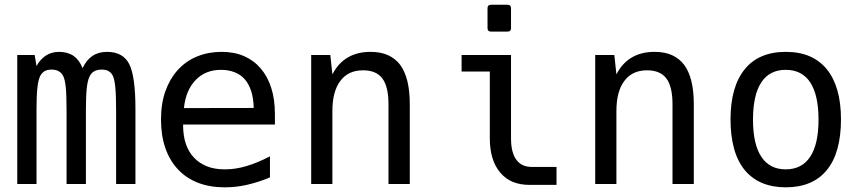

<svg xmlns="http://www.w3.org/2000/svg" viewBox="-20 -780 3652 814"><path d="M53.2 -546.9H127L134.8 -500Q150.9 -529.3 175.3 -544.9Q199.2 -560.1 230.5 -560.1Q266.6 -560.1 292 -543Q315.9 -526.4 330.1 -491.2Q347.2 -526.9 372.6 -543.5Q397.9 -560.1 434.1 -560.1Q467.8 -560.1 491.2 -547.1Q514.6 -534.2 527.3 -509.3Q554.2 -458.5 554.2 -316.9V0H472.2V-313Q472.2 -344.2 471.4 -367.7Q470.7 -391.1 469 -408.4Q467.3 -425.8 464.8 -437.7Q462.4 -449.7 459 -457Q453.6 -469.7 442.4 -477.3Q431.2 -484.9 410.6 -484.9Q392.1 -484.9 379.4 -477.8Q366.7 -470.7 359.4 -455.1Q351.1 -438 347.7 -404.5Q344.2 -371.1 344.2 -313V0H262.2V-313Q262.2 -348.6 261.2 -373.3Q260.3 -397.9 258.3 -414.6Q256.3 -431.2 253.7 -441.2Q251 -451.2 248 -457.5Q241.7 -470.2 229.7 -477.5Q217.8 -484.9 198.7 -484.9Q178.2 -484.9 166.7 -476.8Q155.3 -468.8 149.4 -455.6Q146 -448.2 143.3 -437Q140.6 -425.8 138.7 -408.9Q136.7 -392.1 135.7 -368.7Q134.8 -345.2 134.8 -313V0H53.2Z M932.6 14.2Q869.6 14.2 819.6 -5.1Q769.5 -24.4 734.4 -62Q699.2 -99.6 680.9 -152.6Q662.6 -205.6 662.6 -272.5Q662.6 -341.3 681.2 -393.3Q699.7 -445.3 732.4 -481.9Q768.1 -521.5 815.9 -540.8Q863.8 -560.1 918.9 -560.1Q973.6 -560.1 1014.9 -542Q1056.2 -523.9 1085.4 -489.7Q1114.7 -455.6 1130.1 -407Q1145.5 -358.4 1145.5 -295.9V-252H756.3V-249Q756.3 -159.7 803.2 -110.8Q825.7 -87.4 857.7 -74.7Q889.6 -62 934.1 -62Q978.5 -62 1024.4 -75.7Q1071.8 -89.8 1124.5 -117.2V-27.8Q1098.6 -17.1 1074.2 -9.3Q1049.8 -1.5 1025.9 3.9Q1002.4 9.3 979 11.7Q955.6 14.2 932.6 14.2ZM1055.7 -322.3Q1054.7 -364.3 1044.7 -394.3Q1034.7 -424.3 1018.6 -442.9Q1001 -463.4 975.1 -473.6Q949.2 -483.9 917 -483.9Q851.1 -483.9 809.6 -440.9Q767.6 -397.5 759.8 -321.8Z M1299.3 -546.9H1380.4L1389.2 -464.8Q1413.6 -512.2 1454.1 -536.1Q1494.6 -560.1 1550.8 -560.1Q1594.7 -560.1 1625.5 -545.9Q1656.2 -531.7 1676.3 -505.4Q1717.3 -450.2 1717.3 -338.9V0H1627V-338.9Q1627 -412.6 1601.1 -447.3Q1575.2 -481.9 1519.5 -481.9Q1487.3 -481.9 1463.6 -470.7Q1439.9 -459.5 1423.3 -437.5Q1389.2 -393.1 1389.2 -309.1V0H1299.3Z M2061.5 -646Q2046.9 -646 2046.9 -660.6V-745.1Q2046.9 -759.8 2061.5 -759.8H2131.8Q2146.5 -759.8 2146.5 -745.1V-660.6Q2146.5 -646 2131.8 -646ZM2225.6 3.9Q2186.5 3.9 2155.5 -8.3Q2124.5 -20.5 2101.1 -47.9Q2056.6 -99.6 2056.6 -194.3V-476.6H1937V-546.9H2146.5V-194.3Q2146.5 -133.3 2168.9 -103Q2180.7 -86.9 2197 -79.6Q2213.4 -72.3 2234.4 -72.3H2339.4V3.9Z M2503.4 -546.9H2584.5L2593.3 -464.8Q2617.7 -512.2 2658.2 -536.1Q2698.7 -560.1 2754.9 -560.1Q2798.8 -560.1 2829.6 -545.9Q2860.4 -531.7 2880.4 -505.4Q2921.4 -450.2 2921.4 -338.9V0H2831.1V-338.9Q2831.1 -412.6 2805.2 -447.3Q2779.3 -481.9 2723.6 -481.9Q2691.4 -481.9 2667.7 -470.7Q2644 -459.5 2627.4 -437.5Q2593.3 -393.1 2593.3 -309.1V0H2503.4Z M3311 14.2Q3254.9 14.2 3211.2 -4.2Q3167.5 -22.5 3137.2 -59.1Q3106.4 -97.2 3091.8 -151.1Q3077.1 -205.1 3077.1 -273.4Q3077.1 -412.1 3137.2 -486.3Q3197.3 -560.1 3311 -560.1Q3369.6 -560.1 3412.8 -541.3Q3456.1 -522.5 3485.4 -486.3Q3545.4 -412.1 3545.4 -273.9Q3545.4 -204.1 3530.5 -149.9Q3515.6 -95.7 3485.4 -59.1Q3456.1 -22.9 3412.4 -4.4Q3368.7 14.2 3311 14.2ZM3311 -62Q3379.9 -62 3415 -115.7Q3450.2 -168.9 3450.2 -272.9Q3450.2 -377 3415 -430.7Q3379.9 -483.9 3311 -483.9Q3242.7 -483.9 3207.5 -430.7Q3172.4 -377 3172.4 -272.9Q3172.4 -168.9 3207.5 -115.7Q3242.7 -62 3311 -62Z"/></svg>

Font: Hack
Style: Regular
Weight: 400
Monospace: yes
Designer: Christopher Simpkins
Foundry: Christopher Simpkins
Version: Version 2.019; ttfautohint (v1.4.1) -l 4 -r 80 -G 350 -x 0 -